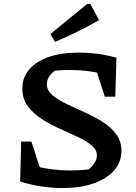

<svg xmlns="http://www.w3.org/2000/svg" viewBox="-20 -940 690 971"><path d="M297 11Q245 11 190.5 3Q136 -5 82 -22L136 -106Q183 -92 234 -85Q285 -78 337 -78Q368 -78 399 -80.5Q430 -83 462 -88L414 -74Q426 -80 439 -92.5Q452 -105 461 -121Q470 -137 470 -154Q470 -183 442.5 -205.5Q415 -228 372.5 -248Q330 -268 281.5 -289.5Q233 -311 190.5 -338.5Q148 -366 120.5 -403Q93 -440 93 -492Q93 -548 128 -589Q163 -630 227 -652Q291 -674 379 -674Q427 -674 475 -667.5Q523 -661 569 -648L532 -559Q485 -572 435 -579Q385 -586 332 -586Q302 -586 272.5 -583.5Q243 -581 214 -576L269 -591Q245 -576 231 -556.5Q217 -537 217 -514Q217 -483 244.5 -459.5Q272 -436 314.5 -415.5Q357 -395 405 -373.5Q453 -352 496 -325.5Q539 -299 566.5 -263Q594 -227 594 -177Q594 -120 556.5 -77.5Q519 -35 452 -12Q385 11 297 11ZM205 -20 82 -22 87 -224H139ZM510 -451 446 -650 569 -648 563 -451ZM258 -728 235 -768 421 -920H437L481 -838Q426 -807 370.5 -779.5Q315 -752 258 -728Z"/></svg>

Font: Piazzolla Thin
Style: Bold
Weight: 700
Version: Version 2.005